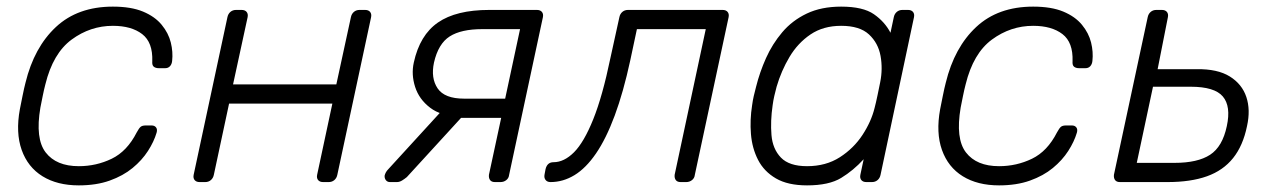

<svg xmlns="http://www.w3.org/2000/svg" viewBox="-20 -550 3831 580"><path d="M218 10Q153 10 108.5 -17.5Q64 -45 45.5 -97Q27 -149 40 -220Q43 -235 48 -260Q53 -285 57 -300Q83 -407 149 -468.5Q215 -530 321 -530Q376 -530 412 -515Q448 -500 468.5 -475Q489 -450 496 -421.5Q503 -393 500 -366Q499 -356 493.5 -350Q488 -344 479 -344H460Q450 -344 444.5 -348.5Q439 -353 440 -365Q442 -422 409.5 -447Q377 -472 321 -472Q253 -472 196.5 -430.5Q140 -389 117 -295Q113 -280 109 -260Q105 -240 102 -225Q86 -131 118 -89.5Q150 -48 218 -48Q271 -48 317.5 -70.5Q364 -93 393 -150Q400 -163 405 -167Q410 -171 420 -171H438Q447 -171 451.5 -165Q456 -159 453 -149Q445 -122 427 -94Q409 -66 380.5 -42.5Q352 -19 311.5 -4.5Q271 10 218 10Z M583 0Q573 0 568 -6Q563 -12 565 -22L667 -498Q669 -508 676 -514Q683 -520 693 -520H710Q720 -520 725 -514Q730 -508 728 -498L684 -295H996L1040 -498Q1042 -508 1049 -514Q1056 -520 1066 -520H1083Q1093 -520 1098 -514Q1103 -508 1101 -498L999 -22Q997 -12 990 -6Q983 0 973 0H956Q946 0 941 -6Q936 -12 938 -22L984 -237H672L626 -22Q624 -12 617 -6Q610 0 600 0Z M1475 0Q1465 0 1460.5 -6Q1456 -12 1457 -22L1494 -194H1366L1367 -199Q1313 -199 1279.5 -224.5Q1246 -250 1234 -287.5Q1222 -325 1230 -361Q1248 -444 1303 -482Q1358 -520 1458 -520H1602Q1612 -520 1617 -514Q1622 -508 1620 -498L1518 -22Q1517 -12 1509.5 -6Q1502 0 1492 0ZM1158 0Q1150 0 1145.5 -6Q1141 -12 1142 -20Q1143 -24 1145.5 -29Q1148 -34 1154 -40L1315 -216H1393L1209 -15Q1203 -10 1195 -5Q1187 0 1179 0ZM1382 -252H1506L1551 -462H1437Q1373 -462 1338.5 -440Q1304 -418 1291 -361Q1281 -314 1302 -283Q1323 -252 1382 -252Z M1643 0Q1633 0 1628 -6.5Q1623 -13 1625 -23L1628 -39Q1633 -60 1652 -60Q1684 -60 1714 -90Q1744 -120 1772 -189.5Q1800 -259 1824 -375L1851 -498Q1853 -508 1860 -514Q1867 -520 1877 -520H2163Q2173 -520 2178 -514Q2183 -508 2181 -498L2079 -22Q2078 -12 2070.5 -6Q2063 0 2053 0H2036Q2026 0 2021.5 -6Q2017 -12 2018 -22L2112 -462H1904L1884 -368Q1863 -271 1837 -201Q1811 -131 1780.5 -86.5Q1750 -42 1715.5 -21Q1681 0 1643 0Z M2418 10Q2360 10 2324 -11Q2288 -32 2270 -67Q2252 -102 2248.5 -145Q2245 -188 2252 -232Q2254 -247 2257 -260Q2260 -273 2264 -288Q2275 -332 2294 -374.5Q2313 -417 2343 -452.5Q2373 -488 2417 -509Q2461 -530 2521 -530Q2587 -530 2620 -507Q2653 -484 2670 -451L2680 -498Q2682 -508 2689 -514Q2696 -520 2706 -520H2723Q2733 -520 2738 -514Q2743 -508 2741 -498L2640 -22Q2638 -12 2631 -6Q2624 0 2614 0H2597Q2587 0 2582 -6Q2577 -12 2579 -22L2589 -69Q2558 -35 2521 -12.5Q2484 10 2418 10ZM2418 -48Q2475 -48 2517 -75Q2559 -102 2585.5 -142.5Q2612 -183 2622 -224Q2626 -239 2631 -263Q2636 -287 2639 -302Q2647 -342 2640 -381Q2633 -420 2605 -446Q2577 -472 2521 -472Q2467 -472 2428.5 -446Q2390 -420 2365 -378Q2340 -336 2326 -288Q2322 -273 2319 -260Q2316 -247 2314 -232Q2307 -184 2310.5 -142Q2314 -100 2339 -74Q2364 -48 2418 -48Z M2998 10Q2933 10 2888.5 -17.5Q2844 -45 2825.5 -97Q2807 -149 2820 -220Q2823 -235 2828 -260Q2833 -285 2837 -300Q2863 -407 2929 -468.5Q2995 -530 3101 -530Q3156 -530 3192 -515Q3228 -500 3248.5 -475Q3269 -450 3276 -421.5Q3283 -393 3280 -366Q3279 -356 3273.5 -350Q3268 -344 3259 -344H3240Q3230 -344 3224.5 -348.5Q3219 -353 3220 -365Q3222 -422 3189.5 -447Q3157 -472 3101 -472Q3033 -472 2976.5 -430.5Q2920 -389 2897 -295Q2893 -280 2889 -260Q2885 -240 2882 -225Q2866 -131 2898 -89.5Q2930 -48 2998 -48Q3051 -48 3097.5 -70.5Q3144 -93 3173 -150Q3180 -163 3185 -167Q3190 -171 3200 -171H3218Q3227 -171 3231.5 -165Q3236 -159 3233 -149Q3225 -122 3207 -94Q3189 -66 3160.5 -42.5Q3132 -19 3091.5 -4.5Q3051 10 2998 10Z M3363 0Q3353 0 3348.5 -6Q3344 -12 3345 -22L3447 -498Q3449 -508 3456 -514Q3463 -520 3473 -520H3490Q3500 -520 3505 -514Q3510 -508 3508 -498L3477 -341H3595Q3658 -342 3695 -319Q3732 -296 3745 -257Q3758 -218 3747 -169Q3735 -110 3705 -72.5Q3675 -35 3626 -17.5Q3577 0 3507 0ZM3414 -58H3528Q3598 -58 3635.5 -82.5Q3673 -107 3686 -169Q3699 -229 3674 -258.5Q3649 -288 3577 -288H3463Z"/></svg>

Font: Rubik Light
Style: Italic
Weight: 300
Italic angle: -12°
Designer: Hubert and Fischer
Foundry: Hubert and Fischer
Version: Version 2.300;gftools[0.9.30]